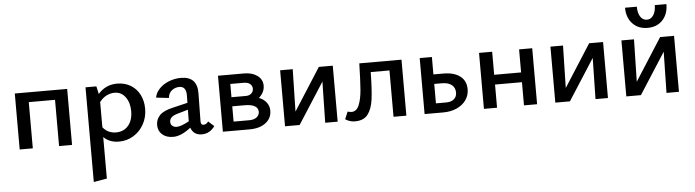

<svg xmlns="http://www.w3.org/2000/svg" viewBox="-53 -898 5166 1428"><g transform="rotate(-5 2529.5 -184.5)"><path d="M459 0H362V-345H166V0H68V-418H459Z M1024 -221Q1024 -157 995 -105Q966 -53 917 -23.5Q868 6 809 6Q739 6 695 -38V272L596 289V-418H677L690 -360Q746 -425 832 -425Q889 -425 933 -398.5Q977 -372 1000.5 -325.5Q1024 -279 1024 -221ZM919 -212Q919 -275 888.5 -317Q858 -359 807 -359Q777 -359 747.5 -344.5Q718 -330 695 -299V-111Q713 -88 738 -76Q763 -64 793 -64Q851 -64 885 -104Q919 -144 919 -212Z M1525 -47Q1487 6 1428 6Q1366 6 1346 -51Q1274 6 1214 6Q1163 6 1132.5 -21Q1102 -48 1102 -92Q1102 -134 1131 -164.5Q1160 -195 1232 -211L1341 -237L1342 -287Q1343 -325 1330 -342.5Q1317 -360 1291 -360Q1261 -360 1236 -341.5Q1211 -323 1207 -285L1112 -296Q1119 -333 1147.5 -362.5Q1176 -392 1219 -409Q1262 -426 1309 -426Q1431 -426 1429 -300L1426 -91Q1426 -64 1446 -64Q1469 -64 1482 -86ZM1339 -99V-108L1340 -186L1255 -161Q1201 -145 1201 -107Q1201 -88 1214 -77Q1227 -66 1247 -66Q1278 -66 1339 -99Z M1950 -125Q1950 -69 1905 -34.5Q1860 0 1784 0H1585V-418H1781Q1841 -418 1879 -389.5Q1917 -361 1917 -315Q1917 -265 1874 -227Q1910 -213 1930 -186.5Q1950 -160 1950 -125ZM1671 -349V-250H1779Q1804 -250 1819.5 -264Q1835 -278 1835 -300Q1835 -320 1819 -334.5Q1803 -349 1770 -349ZM1864 -125Q1864 -152 1839 -167Q1814 -182 1764 -182H1671V-68H1787Q1824 -68 1844 -84Q1864 -100 1864 -125Z M2442 0H2349L2355 -307L2158 0H2049V-418H2143L2136 -102L2338 -418H2442Z M2955 0H2859V-346H2719Q2717 -214 2707.5 -143Q2698 -72 2667 -31.5Q2636 9 2571 9Q2533 9 2499 -13L2522 -68Q2544 -63 2551 -63Q2589 -63 2607.5 -107.5Q2626 -152 2631.5 -222Q2637 -292 2640 -418H2955Z M3426 -157Q3426 -111 3401 -75.5Q3376 -40 3331.5 -20Q3287 0 3230 0H3091V-418H3182V-288H3257Q3336 -288 3381 -253.5Q3426 -219 3426 -157ZM3338 -139Q3338 -176 3312 -196.5Q3286 -217 3239 -217H3182V-72H3258Q3296 -72 3317 -90Q3338 -108 3338 -139Z M3931 -418V0H3833V-173H3632V0H3534V-418H3632V-246H3833V-418Z M4460 0H4367L4373 -307L4176 0H4067V-418H4161L4154 -102L4356 -418H4460Z M4990 0H4897L4903 -307L4706 0H4597V-418H4691L4684 -102L4886 -418H4990ZM4954 -658H4867Q4867 -612 4848.5 -583.5Q4830 -555 4800 -555Q4769 -555 4751 -583Q4733 -611 4733 -658H4645Q4645 -584 4687.5 -539Q4730 -494 4800 -494Q4870 -494 4912 -539Q4954 -584 4954 -658Z"/></g></svg>

Font: Ysabeau Semibold
Style: Regular
Weight: 600
Designer: Christian Thalmann (Catharsis Fonts)
Version: Version 0.003